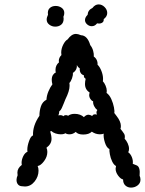

<svg xmlns="http://www.w3.org/2000/svg" viewBox="-20 -852 658 872"><path d="M614 -54Q618 -46 618 -36Q618 -20 605 -10Q592 0 575 0Q560 0 549.5 -9.5Q539 -19 539 -37Q528 -39 516.5 -54.5Q505 -70 505 -86Q505 -90 507 -98Q497 -103 489.5 -118.5Q482 -134 479 -151Q476 -168 477 -175Q464 -181 456.5 -204.5Q449 -228 451 -245Q444 -242 434 -242Q414 -242 397 -254Q384 -241 358 -241Q334 -241 324 -253Q311 -242 296 -242Q284 -242 277 -247Q270 -242 256 -242Q244 -242 232 -246Q220 -250 213 -257Q212 -257 208 -255Q214 -236 214 -221Q214 -198 191 -181Q195 -173 195 -162Q195 -140 180 -120Q165 -100 151 -98Q155 -89 155 -77Q155 -50 137 -27.5Q119 -5 93 -5Q86 -5 82 -6Q69 -6 62 -14Q55 -22 55 -35Q55 -44 60 -56Q59 -60 59 -68Q59 -88 79 -103Q78 -106 78 -112Q78 -127 85.5 -142.5Q93 -158 105 -163Q104 -165 104 -172Q104 -189 112 -211.5Q120 -234 130 -237Q128 -281 159 -326Q159 -349 166 -369.5Q173 -390 191 -399Q192 -418 200 -437Q208 -456 218 -469Q215 -480 215 -489Q215 -503 220.5 -511.5Q226 -520 233 -522Q232 -526 232 -534Q232 -556 248 -569L247 -575Q247 -590 259 -602Q258 -606 258 -613Q258 -631 267 -649Q276 -667 287 -673Q305 -698 325 -698Q334 -698 348 -692Q377 -691 390 -647Q399 -636 403 -621.5Q407 -607 406 -595Q415 -589 419.5 -579Q424 -569 423 -558Q433 -549 440.5 -530Q448 -511 448 -494Q448 -486 447 -483Q454 -476 459.5 -463Q465 -450 465 -439Q465 -433 464 -430Q477 -421 485.5 -402Q494 -383 497.5 -364.5Q501 -346 499 -339Q501 -336 510 -324.5Q519 -313 524 -301.5Q529 -290 529 -280Q529 -271 527 -267Q531 -262 536 -255.5Q541 -249 544 -244Q547 -239 547 -232Q547 -225 546 -222Q554 -214 560 -201Q566 -188 566 -176Q566 -166 562 -161Q573 -153 579 -138Q585 -123 583 -108Q583 -108 600.5 -101Q618 -94 614 -54ZM420 -331Q418 -337 418 -340Q418 -348 422 -352Q413 -359 407.5 -370Q402 -381 403 -392Q396 -394 390.5 -402.5Q385 -411 385 -421Q385 -424 387 -432Q366 -445 366 -471Q366 -481 369 -494Q368 -495 364 -498.5Q360 -502 361 -510Q341 -516 342 -542Q334 -546 329 -557Q331 -534 311 -521Q312 -510 307 -496Q302 -482 295 -475Q296 -471 296 -462Q296 -439 277 -401Q272 -390 269 -381Q265 -371 260.5 -361Q256 -351 249 -346Q249 -336 245 -328L253 -329Q263 -329 268 -324Q271 -329 280 -329Q286 -329 289 -326Q301 -335 319 -335Q332 -335 343 -331Q354 -327 361 -320Q371 -331 382 -331Q389 -331 399 -325Q401 -331 408 -332.5Q415 -334 420 -331ZM397 -733Q385 -733 375.5 -741.5Q366 -750 366 -761Q366 -773 378 -785Q379 -806 400 -816Q412 -832 428 -832Q443 -832 455 -820Q467 -808 467 -793Q467 -777 451 -765Q452 -755 445.5 -750Q439 -745 429 -745L421 -746Q411 -733 397 -733ZM192 -763Q192 -749 204 -740Q216 -731 231 -731Q247 -731 258 -740Q269 -749 269 -767Q269 -773 268 -776Q272 -784 272 -793Q272 -808 260 -816.5Q248 -825 233 -825Q216 -825 205.5 -815Q195 -805 198 -785Q192 -773 192 -763Z"/></svg>

Font: Pangolin
Style: Regular
Weight: 400
Designer: Kevin Burke
Foundry: Google, Inc.
Version: Version 1.101